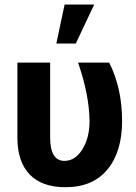

<svg xmlns="http://www.w3.org/2000/svg" viewBox="-20 -799 586 830"><path d="M196.8 -528.3V-205.1Q196.8 -103.5 258.3 -103.5Q305.2 -103.5 336.2 -153.6Q367.2 -203.6 367.2 -276.4Q365.2 -391.6 317.4 -528.3H452.1Q507.8 -417 507.8 -276.4Q507.8 -142.6 444.3 -66.2Q380.9 10.3 263.2 10.3Q161.6 10.3 108.9 -44.2Q56.2 -98.6 55.2 -199.7V-528.3ZM259.3 -779.3H387.2L307.6 -610.8H223.6Z"/></svg>

Font: SteelSelectRoboto
Style: Roboto-Bold
Weight: 700
Designer: Google
Version: Version 2.137; 2017